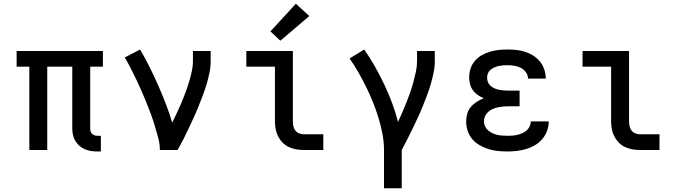

<svg xmlns="http://www.w3.org/2000/svg" viewBox="-20 -803 3640 1028"><path d="M502 8Q485 8 467.5 5.5Q450 3 434 -4Q418 -11 405 -22.5Q392 -34 383 -49Q374 -64 370.5 -81Q367 -98 367 -115V-446H233V0H137V-446H69V-530H531V-446H463V-115Q463 -108 465 -100Q467 -92 473 -86.5Q479 -81 486.5 -78.5Q494 -76 502 -76H520V8Z M836 0Q836 -33 827 -65.5Q818 -98 808.5 -130Q799 -162 787.5 -193Q776 -224 763.5 -255Q751 -286 737.5 -316.5Q724 -347 709.5 -377.5Q695 -408 680 -437.5Q665 -467 648 -495L730 -538Q757 -492 781 -444Q805 -396 826.5 -347Q848 -298 867.5 -248Q887 -198 902 -146Q915 -173 927.5 -199.5Q940 -226 951.5 -253Q963 -280 973 -307Q983 -334 991.5 -362Q1000 -390 1006.5 -419Q1013 -448 1013 -477V-530H1108V-477Q1108 -445 1101.5 -413.5Q1095 -382 1086 -351.5Q1077 -321 1065.5 -291Q1054 -261 1042 -231Q1030 -201 1016.5 -172Q1003 -143 989.5 -114Q976 -85 961.5 -56.5Q947 -28 931 0Z M1607 0Q1586 0 1565.5 -3.5Q1545 -7 1526 -16Q1507 -25 1492.5 -40Q1478 -55 1468.5 -74Q1459 -93 1455.5 -113.5Q1452 -134 1452 -155V-446H1299V-530H1548V-155Q1548 -142 1550.5 -128.5Q1553 -115 1561 -104.5Q1569 -94 1581.5 -89Q1594 -84 1607 -84H1711V0ZM1481 -585 1428 -635 1564 -783 1636 -717Z M2036 205V0Q2036 -44 2027.5 -87.5Q2019 -131 2006 -173.5Q1993 -216 1976.5 -257Q1960 -298 1940.5 -337.5Q1921 -377 1899 -415.5Q1877 -454 1852 -490L1930 -538Q1961 -494 1987.5 -447Q2014 -400 2037 -351.5Q2060 -303 2079 -252.5Q2098 -202 2111 -150Q2123 -176 2134.5 -202.5Q2146 -229 2156.5 -255.5Q2167 -282 2176.5 -309Q2186 -336 2193.5 -364Q2201 -392 2207 -420Q2213 -448 2213 -477V-530H2308V-477Q2308 -445 2301.5 -413.5Q2295 -382 2286 -351.5Q2277 -321 2265.5 -290.5Q2254 -260 2242 -230.5Q2230 -201 2216.5 -172Q2203 -143 2189 -114Q2175 -85 2160.5 -56.5Q2146 -28 2131 0V205Z M2697 8Q2672 8 2646.5 5.5Q2621 3 2596.5 -4.5Q2572 -12 2549 -25Q2526 -38 2509.5 -57Q2493 -76 2484.5 -101Q2476 -126 2476 -152Q2476 -173 2481.5 -193.5Q2487 -214 2500.5 -230Q2514 -246 2532 -257.5Q2550 -269 2570 -277Q2553 -284 2538 -294.5Q2523 -305 2512 -320Q2501 -335 2496.5 -353Q2492 -371 2492 -389Q2492 -413 2499.5 -436Q2507 -459 2522.5 -477Q2538 -495 2559 -507Q2580 -519 2603 -526Q2626 -533 2649.5 -535.5Q2673 -538 2697 -538Q2721 -538 2745 -535.5Q2769 -533 2792 -525.5Q2815 -518 2835.5 -505Q2856 -492 2871 -473.5Q2886 -455 2894 -431.5Q2902 -408 2902 -384Q2902 -384 2902 -383.5Q2902 -383 2902 -382H2807Q2807 -382 2807 -382.5Q2807 -383 2807 -383Q2807 -401 2795.5 -416.5Q2784 -432 2768 -440Q2752 -448 2733.5 -451Q2715 -454 2697 -454Q2685 -454 2673 -453Q2661 -452 2649.5 -449.5Q2638 -447 2627 -442Q2616 -437 2606.5 -429.5Q2597 -422 2592.5 -410.5Q2588 -399 2588 -387Q2588 -375 2592.5 -363.5Q2597 -352 2606.5 -343.5Q2616 -335 2627.5 -330Q2639 -325 2651 -322.5Q2663 -320 2675.5 -319Q2688 -318 2700 -318H2762V-234H2700Q2686 -234 2672 -232.5Q2658 -231 2644 -228Q2630 -225 2617 -219Q2604 -213 2593.5 -203.5Q2583 -194 2577 -181Q2571 -168 2571 -153Q2571 -140 2577 -127Q2583 -114 2593.5 -105Q2604 -96 2616.5 -90Q2629 -84 2642.5 -81Q2656 -78 2670 -77Q2684 -76 2697 -76Q2711 -76 2724.5 -77Q2738 -78 2751.5 -81.5Q2765 -85 2777.5 -90.5Q2790 -96 2800 -105Q2810 -114 2816 -126.5Q2822 -139 2822 -153H2918Q2918 -153 2918 -153Q2918 -153 2918 -153Q2918 -127 2909 -102.5Q2900 -78 2883.5 -58.5Q2867 -39 2845 -26Q2823 -13 2798.5 -5.5Q2774 2 2748.5 5Q2723 8 2697 8Z M3407 0Q3386 0 3365.5 -3.5Q3345 -7 3326 -16Q3307 -25 3292.5 -40Q3278 -55 3268.5 -74Q3259 -93 3255.5 -113.5Q3252 -134 3252 -155V-446H3099V-530H3348V-155Q3348 -142 3350.5 -128.5Q3353 -115 3361 -104.5Q3369 -94 3381.5 -89Q3394 -84 3407 -84H3511V0Z"/></svg>

Font: Iosevka Slab Medium Extended
Style: Regular
Weight: 500
Width: 7
Monospace: yes
Designer: Belleve Invis
Foundry: Belleve Invis
Version: Version 11.1.1; ttfautohint (v1.8.3)